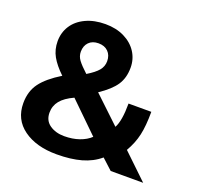

<svg xmlns="http://www.w3.org/2000/svg" viewBox="-127 -852 1041 1006"><g transform="rotate(20 394.0 -349.5)"><path d="M32 -178Q32 -244 66 -290Q100 -336 175 -382Q132 -423 111 -460.5Q90 -498 90 -544Q90 -593 115 -631.5Q140 -670 187 -692Q234 -714 296 -714Q356 -714 401.5 -691.5Q447 -669 472 -630.5Q497 -592 497 -544Q497 -487 470.5 -447Q444 -407 381 -365L528 -226Q551 -267 551 -364H678Q678 -286 666.5 -234.5Q655 -183 626 -133L765 0H584L525 -54Q483 -18 424.5 -1.5Q366 15 287 15Q173 15 102.5 -36Q32 -87 32 -178ZM370 -534Q370 -567 350 -587Q330 -607 296 -607Q262 -607 242.5 -587Q223 -567 223 -534Q223 -509 238.5 -488Q254 -467 290 -434Q333 -460 351.5 -482.5Q370 -505 370 -534ZM437 -137 274 -296Q224 -273 201 -244.5Q178 -216 178 -178Q178 -134 211 -111Q244 -88 292 -88Q338 -88 375.5 -101Q413 -114 437 -137Z"/></g></svg>

Font: Prompt SemiBold
Style: Regular
Weight: 600
Designer: Katatrad Team
Foundry: CadsonDemak
Version: Version 1.001